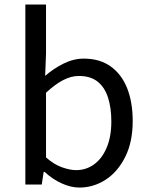

<svg xmlns="http://www.w3.org/2000/svg" viewBox="-20 -816 658 849"><path d="M330.9 13.4Q293.9 13.4 253.1 -5Q212.4 -23.4 176.9 -56.1H173.2L164.6 0H92.1V-796H183.5V-578.3L179.7 -480.5Q217.2 -513.2 261.3 -535Q305.4 -556.8 350.5 -556.8Q421 -556.8 469.1 -522.5Q517.3 -488.2 542.1 -426.3Q566.8 -364.3 566.8 -280.4Q566.8 -187.9 533.5 -121.7Q500.3 -55.6 446.7 -21.1Q393.1 13.4 330.9 13.4ZM316.3 -63.7Q361 -63.7 396.3 -89.4Q431.6 -115.2 451.9 -163.6Q472.3 -212 472.3 -278.8Q472.3 -339.2 457.7 -384.5Q443.1 -429.8 411.8 -454.9Q380.5 -480.1 328.4 -480.1Q294.3 -480.1 258.3 -461.3Q222.4 -442.4 183.5 -405.9V-119.9Q218.8 -88.7 254.2 -76.2Q289.6 -63.7 316.3 -63.7Z"/></svg>

Font: Noto Sans JP
Style: Regular
Weight: 100
Designer: Ryoko NISHIZUKA 西塚涼子 (kana, bopomofo & ideographs); Paul D. Hunt (Latin, Greek & Cyrillic); Sandoll Communications 산돌커뮤니
Foundry: Adobe
Version: Version 2.004;hotconv 1.0.118;makeotfexe 2.5.65603